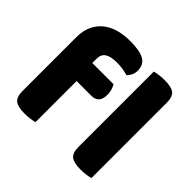

<svg xmlns="http://www.w3.org/2000/svg" viewBox="-167 -858 1046 1046"><g transform="rotate(45 356.0 -335.5)"><path d="M215 -448H379Q385 -437 390.5 -420.5Q396 -404 396 -384Q396 -349 380.5 -333.5Q365 -318 339 -318H224V-1Q213 2 192.5 5Q172 8 148 8Q98 8 76 -8.5Q54 -25 54 -72V-486Q54 -537 71.5 -573.5Q89 -610 119 -633.5Q149 -657 189.5 -668Q230 -679 276 -679Q350 -679 385 -659.5Q420 -640 420 -593Q420 -573 411.5 -557Q403 -541 393 -533Q374 -538 353.5 -541.5Q333 -545 306 -545Q263 -545 239 -530.5Q215 -516 215 -480ZM579 8Q529 8 507 -8.5Q485 -25 485 -72V-652Q496 -655 516.5 -658Q537 -661 561 -661Q611 -661 633 -644.5Q655 -628 655 -581V-1Q644 2 623.5 5Q603 8 579 8Z"/></g></svg>

Font: Baloo Tammudu 2 ExtraBold
Style: Regular
Weight: 800
Designer: Maithili Shingre, Omkar Shende and Ek Type
Foundry: Ek Type
Version: Version 1.640;hotconv 1.0.111;makeotfexe 2.5.65597; ttfautoh